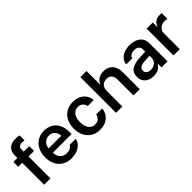

<svg xmlns="http://www.w3.org/2000/svg" viewBox="141 -1709 2688 2688"><g transform="rotate(-45 1485.5 -364.5)"><path d="M328.1 -434.6H218.8V0H93.8V-434.6H14.6V-530.3H93.8V-581.1Q93.8 -657.7 138.2 -699Q182.6 -740.2 259.8 -740.2Q301.3 -740.2 338.9 -732.4V-633.8Q311.5 -637.7 293.9 -637.7Q255.4 -637.7 237.1 -621.3Q218.8 -605 218.8 -569.3V-530.3H328.1Z M374.5 -261.7Q374.5 -343.3 405.8 -405.5Q437 -467.8 493.9 -502.4Q550.8 -537.1 625.5 -537.1Q692.9 -537.1 747.8 -508.3Q802.7 -479.5 835.2 -419.2Q867.7 -358.9 867.7 -269.5V-230.5H497.6Q498 -186 515.1 -153.6Q532.2 -121.1 562.5 -104Q592.8 -86.9 633.3 -86.9Q672.9 -86.9 700.7 -102.1Q728.5 -117.2 740.7 -141.6H862.8Q851.6 -95.7 820.3 -61.3Q789.1 -26.9 741 -8.1Q692.9 10.7 632.3 10.7Q553.2 10.7 494.9 -22.7Q436.5 -56.2 405.5 -117.7Q374.5 -179.2 374.5 -261.7ZM748.5 -315.4Q748 -351.6 732.9 -379.9Q717.8 -408.2 690.4 -424.3Q663.1 -440.4 627.4 -440.4Q590.8 -440.4 562.3 -423.6Q533.7 -406.7 517.1 -378.2Q500.5 -349.6 498 -315.4Z M941.9 -262.7Q941.9 -343.3 973.1 -405.5Q1004.4 -467.8 1061.8 -502.4Q1119.1 -537.1 1195.8 -537.1Q1259.8 -537.1 1309.8 -513.7Q1359.9 -490.2 1389.4 -447.3Q1418.9 -404.3 1423.3 -347.7H1304.2Q1296.4 -387.7 1268.6 -412.6Q1240.7 -437.5 1196.8 -437.5Q1158.2 -437.5 1129.2 -416.7Q1100.1 -396 1084 -357.2Q1067.9 -318.4 1067.9 -265.6Q1067.9 -211.4 1083.7 -172.1Q1099.6 -132.8 1128.7 -111.8Q1157.7 -90.8 1196.8 -90.8Q1238.8 -90.8 1267.6 -114.3Q1296.4 -137.7 1304.2 -180.7H1423.3Q1418.5 -124.5 1389.4 -81.1Q1360.4 -37.6 1310.5 -13.4Q1260.7 10.7 1195.8 10.7Q1118.2 10.7 1060.8 -23.9Q1003.4 -58.6 972.7 -120.6Q941.9 -182.6 941.9 -262.7Z M1642.1 0H1517.1V-707H1639.2V-440.4H1646Q1665 -486.8 1704.3 -512Q1743.7 -537.1 1803.2 -537.1Q1858.4 -537.1 1899.7 -513.9Q1940.9 -490.7 1963.4 -445.8Q1985.8 -400.9 1985.8 -337.9V0H1861.8V-318.4Q1861.8 -372.6 1834.2 -402.1Q1806.6 -431.6 1757.3 -431.6Q1723.6 -431.6 1697.5 -417.2Q1671.4 -402.8 1656.7 -375.5Q1642.1 -348.1 1642.1 -310.5Z M2276.9 -309.6Q2361.3 -315.4 2412.6 -317.4V-359.4Q2412.6 -398.9 2387.7 -420.7Q2362.8 -442.4 2316.9 -442.4Q2276.4 -442.4 2250.5 -425.3Q2224.6 -408.2 2217.3 -378.9H2097.2Q2101.6 -424.3 2129.4 -460.2Q2157.2 -496.1 2206.1 -516.6Q2254.9 -537.1 2319.8 -537.1Q2375.5 -537.1 2424.6 -519.8Q2473.6 -502.4 2505.1 -461.7Q2536.6 -420.9 2536.6 -354.5V0H2417.5V-73.2H2413.6Q2394 -36.1 2355 -12.7Q2315.9 10.7 2257.3 10.7Q2206.1 10.7 2165.8 -7.8Q2125.5 -26.4 2102.5 -62.5Q2079.6 -98.6 2079.6 -149.4Q2079.6 -231.4 2135 -267.8Q2190.4 -304.2 2276.9 -309.6ZM2289.6 -81.1Q2326.2 -81.1 2354.5 -95.7Q2382.8 -110.4 2398.2 -135.5Q2413.6 -160.6 2413.6 -190.4L2413.1 -233.9L2296.4 -226.6Q2250.5 -222.7 2225.1 -203.6Q2199.7 -184.6 2199.7 -150.4Q2199.7 -116.7 2224.1 -98.9Q2248.5 -81.1 2289.6 -81.1Z M2653.8 -530.3H2774.9V-442.4H2780.8Q2794.4 -487.3 2830.1 -512.7Q2865.7 -538.1 2911.6 -538.1Q2939 -538.1 2956.5 -535.2V-419.9Q2948.2 -422.9 2931.2 -425.3Q2914.1 -427.7 2898.9 -427.7Q2864.7 -427.7 2837.4 -413.1Q2810.1 -398.4 2794.4 -372.1Q2778.8 -345.7 2778.8 -312.5V0H2653.8Z"/></g></svg>

Font: Pretendard JP SemiBold
Style: Regular
Weight: 600
Designer: Base glyphs from Inter by Rasmus Andersson; Hangeul glyphs from Noto Sans CJK(Source Han Sans) by Jang Soo-young and Kan
Foundry: Kil Hyung-jin
Version: Version 1.309